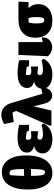

<svg xmlns="http://www.w3.org/2000/svg" viewBox="1018 -1810 806 2882"><g transform="rotate(-90 1421.0 -369.0)"><path d="M264 14Q146 14 81.5 -84.5Q17 -183 17 -356Q17 -478 48 -565Q79 -652 137 -698.5Q195 -745 276 -745Q356 -745 412.5 -701.5Q469 -658 499 -577Q529 -496 529 -383Q529 -196 459.5 -91Q390 14 264 14ZM233 -620Q228 -575 225.5 -519Q223 -463 222 -410L325 -413Q324 -502 319 -548.5Q314 -595 301.5 -611.5Q289 -628 267 -628Q253 -628 245.5 -626Q238 -624 233 -620ZM275 -96Q294 -96 304.5 -111.5Q315 -127 319.5 -172.5Q324 -218 325 -307H222Q223 -218 228 -172.5Q233 -127 244 -111.5Q255 -96 275 -96Z M774 14Q710 14 661.5 -4.5Q613 -23 586 -56Q559 -89 559 -132Q559 -182 592 -218.5Q625 -255 676 -259Q629 -266 600 -295.5Q571 -325 571 -365Q571 -433 628.5 -470.5Q686 -508 792 -508Q842 -508 896 -501.5Q950 -495 988 -484V-336H903L884 -371Q826 -382 771 -383Q764 -368 764 -353Q764 -326 776.5 -314Q789 -302 817 -302L893 -307V-200L802 -210Q766 -210 766 -172Q766 -127 846 -127Q874 -127 910.5 -132Q947 -137 993 -148L1008 -113Q936 14 774 14Z M1454 -136 1538 -153Q1550 -102 1535.5 -65.5Q1521 -29 1491.5 -9Q1462 11 1428 11Q1392 11 1358 -14.5Q1324 -40 1310 -95L1265 -267L1203 0H978V-32L1197 -529Q1188 -556 1170 -585L1031 -565L999 -711Q1037 -731 1073 -741.5Q1109 -752 1142 -752Q1201 -752 1247 -715Q1293 -678 1315 -604Z M1744 14Q1680 14 1631.5 -4.5Q1583 -23 1556 -56Q1529 -89 1529 -132Q1529 -182 1562 -218.5Q1595 -255 1646 -259Q1599 -266 1570 -295.5Q1541 -325 1541 -365Q1541 -433 1598.5 -470.5Q1656 -508 1762 -508Q1812 -508 1866 -501.5Q1920 -495 1958 -484V-336H1873L1854 -371Q1796 -382 1741 -383Q1734 -368 1734 -353Q1734 -326 1746.5 -314Q1759 -302 1787 -302L1863 -307V-200L1772 -210Q1736 -210 1736 -172Q1736 -127 1816 -127Q1844 -127 1880.5 -132Q1917 -137 1963 -148L1978 -113Q1906 14 1744 14Z M2018 -52 2037 -495H2231V-130L2299 -145Q2305 -97 2285 -62Q2265 -27 2229.5 -8Q2194 11 2153 11Q2118 11 2082.5 -4.5Q2047 -20 2018 -52Z M2800 -198Q2800 -101 2733 -43.5Q2666 14 2553 14Q2432 14 2364 -53.5Q2296 -121 2296 -241Q2296 -362 2367.5 -428.5Q2439 -495 2569 -495H2838L2830 -344H2740Q2800 -285 2800 -198ZM2579 -344Q2557 -344 2544.5 -343Q2532 -342 2522 -340Q2515 -307 2512.5 -279Q2510 -251 2510 -229Q2510 -162 2520.5 -134.5Q2531 -107 2558 -107Q2585 -107 2595.5 -133Q2606 -159 2606 -229Q2606 -262 2603 -287Q2600 -312 2592 -344Z"/></g></svg>

Font: Piazzolla Black
Style: Regular
Weight: 900
Designer: Juan Pablo del Peral
Foundry: Huerta Tipografica
Version: Version 1.330